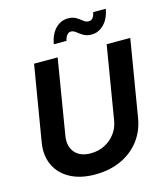

<svg xmlns="http://www.w3.org/2000/svg" viewBox="-135 -1041 999 1155"><g transform="rotate(-15 364.5 -463.0)"><path d="M314.9 11.7Q222.7 11.7 159.2 -22.9Q95.7 -57.6 67.4 -118.4Q39.1 -179.2 52.2 -258.3L130.4 -727.5H277.3L200.2 -260.7Q189.5 -196.8 222.2 -157.5Q254.9 -118.2 321.3 -118.2Q369.6 -118.2 408.9 -138.4Q448.2 -158.7 473.9 -193.1Q499.5 -227.5 506.8 -270.5L582.5 -727.5H729.5L649.9 -248.5Q636.7 -169.9 591.3 -111.3Q545.9 -52.7 474.9 -20.5Q403.8 11.7 314.9 11.7ZM511.2 -807.1Q480.5 -807.1 460.2 -819.6Q439.9 -832 424.8 -844.5Q409.7 -856.9 394.5 -856.9Q378.9 -856.9 368.9 -843.8Q358.9 -830.6 354.5 -809.6H274.9Q286.6 -871.1 319.3 -904.5Q352.1 -938 397 -938Q428.2 -938 448 -925.5Q467.8 -913.1 482.7 -900.9Q497.6 -888.7 514.2 -888.7Q530.8 -888.7 540 -900.4Q549.3 -912.1 554.7 -935.1H632.8Q621.6 -874 587.9 -840.6Q554.2 -807.1 511.2 -807.1Z"/></g></svg>

Font: Inter Display
Style: Bold Italic
Weight: 700
Italic angle: -9.39999°
Designer: Rasmus Andersson
Foundry: rsms
Version: Version 4.000;git-a52131595